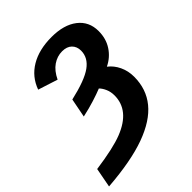

<svg xmlns="http://www.w3.org/2000/svg" viewBox="-251 -655 982 982"><g transform="rotate(-45 240.0 -163.5)"><path d="M142.1 -236.8Q255.9 -262.7 303.2 -296.9Q350.6 -331.1 350.6 -381.8Q350.6 -411.6 332 -429.9Q313.5 -448.2 279.3 -448.2Q243.7 -448.2 212.6 -427Q181.6 -405.8 160.6 -361.8L54.2 -396Q78.6 -464.4 140.1 -501.2Q201.7 -538.1 293 -538.1Q381.8 -538.1 433.3 -498.3Q484.9 -458.5 484.9 -389.2Q484.9 -334.5 458 -293.5Q431.2 -252.4 385.7 -230.5Q414.6 -208.5 431.4 -173.1Q448.2 -137.7 448.2 -95.7Q448.2 -6.8 396.5 56.6Q344.7 120.1 238.5 158.7Q132.3 197.3 -39.6 210.4L-19.5 104.5Q114.7 85.9 179.7 60.1Q309.6 8.8 309.6 -99.1Q309.6 -125.5 300 -147Q290.5 -168.5 277.8 -180.7Q250 -169.4 210.4 -157Q170.9 -144.5 122.1 -133.8Z"/></g></svg>

Font: Arimo
Style: Bold Italic
Weight: 700
Italic angle: -12°
Designer: Steve Matteson
Foundry: Monotype Imaging Inc.
Version: Version 1.33